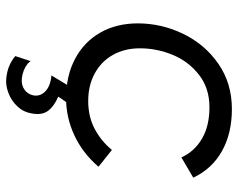

<svg xmlns="http://www.w3.org/2000/svg" viewBox="-94 -471 764 616"><g transform="rotate(90 288.0 -163.0)"><path d="M55 -223Q55 -299 88.5 -368.5Q122 -438 184.5 -481.5Q247 -525 330 -525Q408 -525 465 -493Q522 -461 550 -401L485 -363Q466 -405 425 -429Q384 -453 324 -453Q263 -453 220 -419.5Q177 -386 156 -335Q135 -284 135 -230Q135 -181 156 -143.5Q177 -106 215.5 -85Q254 -64 304 -64Q354 -64 393 -84.5Q432 -105 461 -140L515 -97Q471 -46 414 -19.5Q357 7 295 7Q223 7 168.5 -22Q114 -51 84.5 -103Q55 -155 55 -223ZM160 170 176 121 184 130Q204 146 232 149Q252 151 267 141Q282 131 286 112Q290 90 273 73.5Q256 57 222 54L257 -4L312 0L290 32Q322 46 336 65.5Q350 85 344 117Q340 143 322 162.5Q304 182 279.5 191.5Q255 201 233 199Q210 197 192 189.5Q174 182 160 170Z"/></g></svg>

Font: Fixel Italic Variable 20240409 Display Thin
Style: Italic
Weight: 100
Italic angle: -10°
Designer: AlfaBravo + MacPaw
Foundry: Kyrylo Tkachov, Marchela Mozhyna, Serhii Makarenko, Maria Weinstein, Zakhar Kryvoshyya
Version: Version 1.211;Glyphs 3.2 (3225)